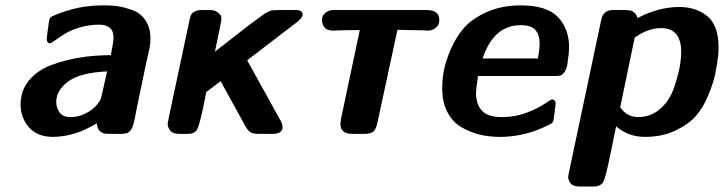

<svg xmlns="http://www.w3.org/2000/svg" viewBox="-20 -495 2677 710"><path d="M56.2 -108.9Q56.2 -160.6 87.6 -198.2Q119.1 -235.8 171.1 -254.9Q223.1 -273.9 277.1 -282.5Q331.1 -291 390.1 -291Q399.9 -344.2 399.9 -356Q399.9 -403.8 346.2 -403.8Q309.1 -403.8 274.7 -393.3Q240.2 -382.8 221.2 -370.8Q202.1 -358.9 186 -347.4Q169.9 -335.9 166 -335Q152.8 -335 152.8 -351.1Q152.8 -357.9 160.2 -409.2Q162.1 -425.3 166 -429.7Q169.9 -434.1 185.1 -439.9Q268.1 -475.1 359.9 -475.1H370.1Q393.1 -475.1 414.6 -472.2Q436 -469.2 467 -458.7Q498 -448.2 517.1 -421.1Q536.1 -394 536.1 -354Q536.1 -342.8 536.1 -341.8Q536.1 -340.8 535.2 -332Q534.2 -323.2 533.2 -318.6Q532.2 -314 528.1 -295.4Q523.9 -276.9 519.5 -257.3Q515.1 -237.8 507.1 -197.5Q499 -157.2 488.8 -109.9Q486.8 -100.1 483.9 -85.4Q481 -70.8 480 -64.5Q479 -58.1 476.6 -48.1Q474.1 -38.1 472.7 -33.4Q471.2 -28.8 468.5 -22.5Q465.8 -16.1 463.4 -13.7Q460.9 -11.2 457.5 -7.6Q454.1 -3.9 449.5 -2.9Q444.8 -2 439.5 -1Q434.1 0 426.8 0H378.9Q340.8 0 337.9 -39.1Q256.8 10.7 175.8 11.2Q118.7 11.2 87.4 -23.9Q56.2 -59.1 56.2 -108.9ZM188 -118.2Q188 -97.2 200 -79.6Q211.9 -62 241.2 -62Q274.4 -62 305.2 -80.1Q335.9 -98.1 351.1 -126Q355 -133.8 376 -231Q274.9 -226.1 231.4 -193.1Q188 -160.2 188 -118.2Z M600.1 -37.1Q600.1 -41 607.9 -78.1L680.7 -419.9Q683.6 -432.1 686.3 -439Q689 -445.8 699 -451.9Q709 -458 726.1 -458H754.9Q773.9 -458 784.9 -449.5Q795.9 -440.9 797.4 -435.5Q798.8 -430.2 798.8 -425.8Q798.8 -416 774.9 -304.2Q800.8 -324.2 828.4 -345.7Q856 -367.2 871.8 -379.6Q887.7 -392.1 904.8 -405Q921.9 -418 931.4 -424.6Q940.9 -431.2 950.4 -438.5Q960 -445.8 965.8 -448.5Q971.7 -451.2 977.3 -454.1Q982.9 -457 989.5 -457Q996.1 -457 1000.5 -457.5Q1004.9 -458 1015.1 -458H1073.7H1079.1Q1084 -457 1085.9 -456.5Q1087.9 -456.1 1091.8 -454.1Q1095.7 -452.1 1097.4 -449Q1099.1 -445.8 1099.1 -440.9Q1099.1 -429.7 1078.1 -413.1Q898.9 -275.9 894 -272L1018.1 -47.9Q1024.9 -34.7 1024.9 -24.9Q1024.9 -2 991.7 0H936Q916 0 906.5 -5.6Q897 -11.2 886.7 -29.8L795.9 -194.8L742.7 -154.8Q738.8 -133.8 731.9 -100.1Q717.8 -33.2 709.2 -16.6Q700.7 0 673.8 0H644Q619.1 0 609.6 -12Q600.1 -23.9 600.1 -37.1Z M1170.9 -418.9Q1170.9 -426.8 1172.9 -433.8Q1174.8 -440.9 1185.8 -449.5Q1196.8 -458 1215.8 -458H1556.6Q1604.5 -458 1604.5 -421.9Q1604.5 -414.1 1602.1 -406.5Q1599.6 -398.9 1589.1 -390.4Q1578.6 -381.8 1561.5 -381.8Q1558.6 -381.8 1552.2 -382.3Q1545.9 -382.8 1541.5 -382.8H1540.5L1449.7 -384.8L1376.5 -44.9Q1373.5 -33.7 1372.6 -29.8Q1371.6 -25.9 1368.2 -18.6Q1364.7 -11.2 1360.6 -8.1Q1356.4 -4.9 1348.1 -2.4Q1339.8 0 1328.6 0H1282.7Q1238.8 0 1238.8 -37.1Q1238.8 -42 1240.7 -54.2L1310.5 -383.8Q1276.4 -383.8 1253.9 -383.3Q1231.4 -382.8 1223.6 -382.3Q1215.8 -381.8 1212.9 -381.8Q1189 -381.8 1179.9 -393.8Q1170.9 -405.8 1170.9 -418.9Z M1615.2 -168.9Q1615.2 -197.8 1620.8 -231Q1626.5 -264.2 1645.5 -309.6Q1664.6 -355 1694.1 -389.9Q1723.6 -424.8 1779.1 -450Q1834.5 -475.1 1906.2 -475.1Q2002.4 -475.1 2043.5 -431.6Q2084.5 -388.2 2084.5 -319.8Q2084.5 -300.8 2077.6 -253.9Q2073.7 -235.8 2065.7 -226.3Q2057.6 -216.8 2050.5 -215.3Q2043.5 -213.9 2031.2 -213.9H1747.6Q1740.7 -167 1740.2 -151.9Q1740.2 -109.9 1762 -85.9Q1783.7 -62 1836.4 -62Q1884.3 -62 1925.3 -77.4Q1966.3 -92.8 1991.9 -109.9Q2017.6 -127 2021.5 -127.9Q2034.7 -125 2034.7 -112.8Q2034.7 -107.9 2028.3 -60.1Q2026.4 -43.9 2021 -39.6Q2015.6 -35.2 1987.3 -22.9Q1910.2 11.2 1829.6 11.2Q1788.6 11.2 1753.4 2.7Q1718.3 -5.9 1685.8 -24.9Q1653.3 -43.9 1634.3 -80.6Q1615.2 -117.2 1615.2 -168.9ZM1764.6 -278.8H1969.2Q1975.1 -313 1975.6 -331.1Q1975.6 -365.2 1960.4 -383.5Q1945.3 -401.9 1905.3 -401.9Q1805.7 -401.9 1764.6 -278.8Z M2081.1 158.2Q2081.1 157.2 2084 142.1L2203.1 -420.9Q2210 -458 2247.1 -458H2287.1Q2289.1 -458 2298.6 -457.5Q2308.1 -457 2313.7 -455.6Q2319.3 -454.1 2326.7 -447.5Q2334 -440.9 2337.4 -428.2Q2415.5 -469.2 2492.2 -469.2Q2554.2 -469.2 2595.7 -435.1Q2637.2 -400.9 2637.2 -318.8L2636.2 -293Q2631.3 -253.9 2625.2 -222.9Q2619.1 -191.9 2600.1 -145Q2581.1 -98.1 2554.2 -67.1Q2527.3 -36.1 2478.3 -12.5Q2429.2 11.2 2365.2 11.2Q2303.2 11.2 2258.3 -27.8Q2249.5 14.2 2237.3 75.2Q2220.2 159.2 2211.2 177Q2202.1 194.8 2173.3 194.8H2124Q2099.1 194.8 2090.1 183.1Q2081.1 171.4 2081.1 158.2ZM2273.4 -98.1Q2299.3 -62 2339.4 -62Q2386.2 -62 2420.7 -92Q2455.1 -122.1 2470.7 -166Q2486.3 -210 2492.7 -243.9Q2499 -277.8 2499 -303.2Q2499 -391.1 2424.3 -391.1Q2376.5 -391.1 2327.1 -356Z"/></svg>

Font: CMU Sans Serif
Style: BoldOblique
Weight: 700
Italic angle: -12°
Version: Version 0.7.0